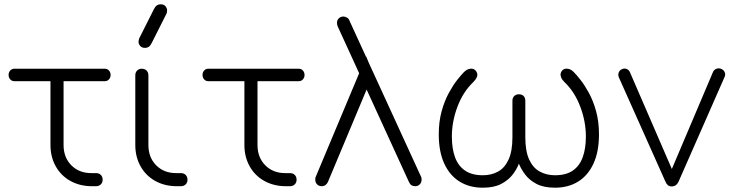

<svg xmlns="http://www.w3.org/2000/svg" viewBox="-20 -867 3416 894"><path d="M404 0Q349 -1 306 -25.5Q263 -50 239 -93.5Q215 -137 215 -192V-489H47Q35 -489 27.5 -497.5Q20 -506 20 -518Q20 -530 27.5 -538.5Q35 -547 47 -547H468Q480 -547 487.5 -538.5Q495 -530 495 -518Q495 -506 487.5 -497.5Q480 -489 468 -489H276V-192Q276 -134 312 -97.5Q348 -61 405 -61H427Q441 -61 449.5 -52.5Q458 -44 458 -30Q458 -17 449.5 -8.5Q441 0 427 0Z M799 0Q744 -1 701 -25.5Q658 -50 634 -93.5Q610 -137 610 -192V-516Q610 -530 618.5 -538.5Q627 -547 640 -547Q654 -547 662.5 -538.5Q671 -530 671 -516V-192Q671 -134 707 -97.5Q743 -61 800 -61H822Q836 -61 844.5 -52.5Q853 -44 853 -30Q853 -17 844.5 -8.5Q836 0 822 0ZM656 -644Q640 -644 632.5 -653.5Q625 -663 625 -671Q625 -676 626 -680Q627 -684 628 -688L697 -825Q703 -837 710.5 -842Q718 -847 727 -847Q744 -847 751 -837.5Q758 -828 758 -820Q758 -816 757.5 -811.5Q757 -807 755 -803L686 -666Q680 -654 672.5 -649Q665 -644 656 -644Z M1307 0Q1252 -1 1209 -25.5Q1166 -50 1142 -93.5Q1118 -137 1118 -192V-489H950Q938 -489 930.5 -497.5Q923 -506 923 -518Q923 -530 930.5 -538.5Q938 -547 950 -547H1371Q1383 -547 1390.5 -538.5Q1398 -530 1398 -518Q1398 -506 1390.5 -497.5Q1383 -489 1371 -489H1179V-192Q1179 -134 1215 -97.5Q1251 -61 1308 -61H1330Q1344 -61 1352.5 -52.5Q1361 -44 1361 -30Q1361 -17 1352.5 -8.5Q1344 0 1330 0Z M1913 0Q1903 0 1896 -4.5Q1889 -9 1884 -20L1552 -745Q1551 -748 1550 -752Q1549 -756 1549 -761Q1549 -773 1557.5 -781.5Q1566 -790 1579 -790Q1588 -790 1596.5 -784.5Q1605 -779 1608 -769L1942 -41Q1943 -39 1943 -30Q1943 -17 1934.5 -8.5Q1926 0 1913 0ZM1478 0Q1465 0 1456.5 -8.5Q1448 -17 1448 -30Q1448 -38 1449 -41L1685 -604L1718 -524L1507 -20Q1503 -11 1495.5 -5.5Q1488 0 1478 0Z M2228 7Q2166 7 2120 -21.5Q2074 -50 2048.5 -105.5Q2023 -161 2023 -241Q2023 -301 2036.5 -349.5Q2050 -398 2070 -434.5Q2090 -471 2109 -495Q2128 -519 2140 -531Q2154 -545 2169.5 -547Q2185 -549 2194 -539Q2200 -533 2202 -524.5Q2204 -516 2199.5 -506Q2195 -496 2183 -484Q2136 -439 2110 -370Q2084 -301 2084 -231Q2084 -176 2098.5 -135.5Q2113 -95 2145 -73Q2177 -51 2228 -51Q2268 -51 2299 -68Q2330 -85 2348 -124Q2366 -163 2366 -228V-398Q2366 -412 2374.5 -420Q2383 -428 2396 -428Q2410 -428 2418 -420Q2426 -412 2426 -398V-228Q2426 -163 2444 -124Q2462 -85 2493.5 -68Q2525 -51 2564 -51Q2616 -51 2647.5 -73Q2679 -95 2693.5 -135.5Q2708 -176 2708 -231Q2708 -301 2682 -370Q2656 -439 2609 -484Q2597 -496 2593 -506Q2589 -516 2590.5 -524.5Q2592 -533 2598 -539Q2607 -549 2623 -547Q2639 -545 2652 -531Q2664 -519 2683 -495Q2702 -471 2722 -434.5Q2742 -398 2755.5 -349.5Q2769 -301 2769 -241Q2769 -161 2743.5 -105.5Q2718 -50 2672 -21.5Q2626 7 2564 7Q2512 7 2478.5 -10.5Q2445 -28 2425.5 -54Q2406 -80 2396 -105Q2387 -80 2367 -54Q2347 -28 2313.5 -10.5Q2280 7 2228 7Z M3107 1Q3088 1 3079 -20L2861 -508Q2857 -519 2861 -529.5Q2865 -540 2876 -545Q2887 -550 2897.5 -546Q2908 -542 2913 -531L3127 -37H3090L3300 -532Q3305 -543 3316.5 -547Q3328 -551 3339 -546Q3350 -541 3354.5 -530.5Q3359 -520 3354 -509L3139 -20Q3129 1 3107 1Z"/></svg>

Font: ComfortaaLight
Style: Regular
Weight: 300
Designer: Johan Aakerlund
Foundry: Johan Aakerlund
Version: Version 3.104; ttfautohint (v1.8.1.43-b0c9)